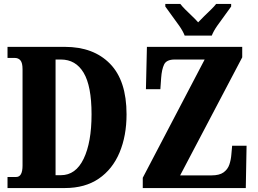

<svg xmlns="http://www.w3.org/2000/svg" viewBox="-20 -951 1305 971"><path d="M18 0V-56H62Q94 -56 94 -114V-601Q94 -633 83.5 -645.5Q73 -658 55 -658H18V-714H308Q453 -714 536.5 -628.5Q620 -543 620 -373Q620 -264 584.5 -179.5Q549 -95 479.5 -47.5Q410 0 308 0ZM288 -65Q363 -65 403 -148Q443 -231 443 -373Q443 -516 403 -583Q363 -650 288 -650H261V-65ZM702 0V-52L1015 -650H864Q822 -650 810 -625Q798 -600 795 -557L791 -500H718L723 -714H1205V-661L891 -64H1049Q1090 -64 1111 -79.5Q1132 -95 1140 -119Q1148 -143 1150 -169L1154 -214H1227L1223 0ZM914 -771Q905 -794 886.5 -820.5Q868 -847 848.5 -873Q829 -899 816 -918V-931H892Q901 -919 917.5 -902.5Q934 -886 952 -869Q970 -852 982 -838Q995 -852 1012.5 -869Q1030 -886 1047 -902.5Q1064 -919 1073 -931H1149V-918Q1136 -899 1116.5 -873Q1097 -847 1078.5 -820.5Q1060 -794 1051 -771Z"/></svg>

Font: Noto Serif ExtraCondensed Black
Style: Regular
Weight: 900
Width: 2
Designer: Monotype Design Team
Foundry: Monotype Imaging Inc.
Version: Version 2.015; ttfautohint (v1.8.4.7-5d5b)